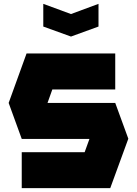

<svg xmlns="http://www.w3.org/2000/svg" viewBox="-20 -978 712 998"><path d="M205 -958 349 -905 492 -958V-840L349 -788L205 -840ZM579 -700V-513H252L227 -443H579L647 -257L553 0H93V-187H420L445 -256H93L25 -443L118 -700Z"/></svg>

Font: Clickuper
Style: Bold
Weight: 700
Designer: Denis Ignatov
Foundry: Denis Ignatov
Version: Version 1.10 April 16, 2021